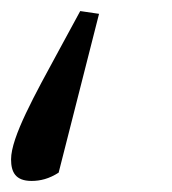

<svg xmlns="http://www.w3.org/2000/svg" viewBox="-41 -186 310 347"><path d="M138 -161 104 -166 66 -96C22 -15 -21 62 -21 102C-21 125 -13 141 16 141C32 141 48 137 65 126L138 -161Z"/></svg>

Font: Source Serif 4 Variable
Style: Italic
Weight: 400
Italic angle: -12°
Designer: Frank Grießhammer
Foundry: Adobe Systems Incorporated
Version: Version 4.004;hotconv 1.0.116;makeotfexe 2.5.65601